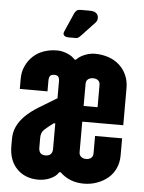

<svg xmlns="http://www.w3.org/2000/svg" viewBox="-56 -835 669 891"><g transform="rotate(5 279.0 -390.0)"><path d="M527 -134Q527 -102 515 -75Q503 -48 481.5 -29.5Q460 -11 430.5 0Q401 11 368 11Q301 11 257 -32H250Q238 -12 211.5 -0.5Q185 11 156 11Q94 11 56 -28Q18 -67 18 -134V-167Q18 -199 31 -226Q44 -253 68 -276.5Q92 -300 127.5 -322Q163 -344 210 -372H212V-451Q212 -466 207 -473Q202 -480 187 -480Q174 -480 168.5 -473Q163 -466 163 -451V-401H34V-448Q34 -481 46.5 -508Q59 -535 80 -554.5Q101 -574 129.5 -584Q158 -594 192 -594Q215 -594 239 -584Q263 -574 275 -559H282Q295 -574 319.5 -584Q344 -594 368 -594Q401 -594 430.5 -584Q460 -574 481.5 -554.5Q503 -535 515 -508Q527 -481 527 -448V-275H336V-133Q336 -119 345.5 -111.5Q355 -104 368 -104Q383 -104 392 -111.5Q401 -119 401 -133V-214H527ZM401 -451Q401 -466 392 -473Q383 -480 368 -480Q355 -480 345.5 -473Q336 -466 336 -451V-348H401ZM212 -256H205Q178 -236 163 -222Q148 -208 148 -184V-138Q148 -104 179 -104Q212 -104 212 -138ZM255 -773Q260 -782 265.5 -786.5Q271 -791 285 -791H325Q348 -791 357 -782Q366 -773 366 -761Q366 -749 359 -740L296 -673Q283 -659 275 -659H240Q224 -659 217.5 -666Q211 -673 216 -684Z"/></g></svg>

Font: H.H. Samuel
Style: Regular
Weight: 900
Width: 1
Designer: deFharo
Foundry: deFharo
Version: Version 1.009